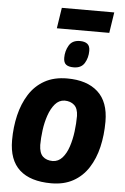

<svg xmlns="http://www.w3.org/2000/svg" viewBox="-62 -972 667 1025"><g transform="rotate(5 272.0 -459.0)"><path d="M252 10Q140 10 82 -42.5Q24 -95 24 -201Q24 -271 39 -334.5Q54 -398 85.5 -448Q117 -498 167.5 -526.5Q218 -555 289 -555Q395 -555 453.5 -502Q512 -449 512 -343Q512 -270 497 -206.5Q482 -143 450.5 -94Q419 -45 369.5 -17.5Q320 10 252 10ZM250 -109Q280 -110 301 -133.5Q322 -157 334.5 -195Q347 -233 352.5 -276.5Q358 -320 358 -360Q357 -400 337 -418Q317 -436 285 -436Q255 -435 234 -410.5Q213 -386 200 -348Q187 -310 181.5 -267.5Q176 -225 176 -189Q177 -146 196.5 -127.5Q216 -109 250 -109ZM317 -617Q290 -617 276.5 -627.5Q263 -638 263 -664Q263 -700 280.5 -730Q298 -760 339 -760Q365 -760 379 -749Q393 -738 393 -712Q393 -675 375.5 -646Q358 -617 317 -617ZM210 -817 227 -928H508L491 -817Z"/></g></svg>

Font: Georama
Style: Bold Italic
Weight: 700
Italic angle: -9°
Designer: Jean-Baptiste Levee
Foundry: Production Type
Version: Version 1.000